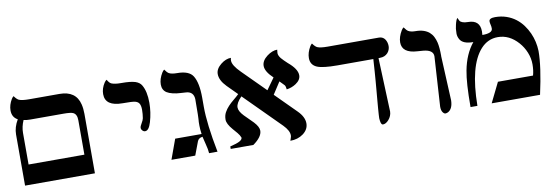

<svg xmlns="http://www.w3.org/2000/svg" viewBox="-50 -959 3832 1315"><g transform="rotate(-10 1866.5 -302.0)"><path d="M155.8 -439.5Q129.9 -439.5 109.4 -444.3Q90.3 -400.4 90.3 -357.9V-138.2H478.5V-377.9Q478.5 -419.4 453.1 -431.6Q437 -439.5 386.2 -439.5ZM41.5 -355.5Q41.5 -405.8 71.3 -456.1Q32.7 -476.6 32.7 -523.9Q32.7 -562 55.7 -600.6Q62.5 -611.8 70.3 -617.2Q87.4 -593.3 101.1 -586.9Q122.6 -577.6 171.9 -577.6H382.3Q496.6 -577.6 520 -480Q527.3 -449.7 527.3 -413.1V0H41.5Z M797.9 -439.5Q676.8 -439.5 676.8 -523.9Q676.8 -563.5 701.2 -600.6Q709 -612.3 717.3 -617.2Q731 -592.8 745.1 -586.9Q768.1 -577.6 807.9 -577.6Q847.7 -577.6 870.4 -575Q893.1 -572.3 909.2 -567.4Q939 -557.6 951.7 -535.6Q978.5 -490.2 978.5 -411.6Q978.5 -345.2 959 -278.8Q942.9 -224.1 916.5 -224.1Q906.2 -224.1 897.9 -232.9Q889.6 -241.7 889.6 -250Q889.6 -258.3 893.3 -265.9Q897 -273.4 901.4 -281.2Q914.1 -302.7 916 -314.5Q920.9 -343.3 920.9 -372.6Q920.9 -401.9 911.6 -416.7Q902.3 -431.6 878.9 -436Q874.5 -436.5 868.4 -437.3Q862.3 -438 853 -438.5Q834.5 -439.5 797.9 -439.5Z M1340.8 -318.8Q1340.8 -200.2 1379.9 0H1321.3Q1320.3 -24.4 1309.1 -66.7Q1297.9 -108.9 1296.4 -118.7Q1268.1 -114.7 1260.3 -93.3L1225.1 0H1059.6L1109.9 -138.2H1293.5Q1288.6 -175.3 1288.6 -198.2Q1288.6 -221.2 1288.8 -223.6Q1289.1 -226.1 1289.6 -231.7Q1290 -237.3 1290.5 -247.8Q1291 -258.3 1291.5 -275.4Q1292.5 -310.5 1292.5 -381.3Q1290 -432.1 1241.2 -437Q1226.1 -438.5 1199 -439.7Q1171.9 -440.9 1146.7 -447Q1121.6 -453.1 1106 -462.9Q1077.1 -481.9 1077.1 -520Q1077.1 -558.6 1102.1 -599.6Q1109.4 -611.3 1117.7 -617.2Q1132.8 -595.2 1144.5 -588.4Q1162.6 -578.1 1201.2 -578.1Q1283.7 -578.1 1310.5 -534.7Q1340.8 -485.4 1340.8 -382.8Z M1903.8 -617.2Q1901.4 -602.5 1901.4 -593.8Q1901.4 -585 1905.8 -575.2Q1910.2 -565.4 1918 -555.9Q1925.8 -546.4 1936.3 -536.4Q1946.8 -526.4 1959 -514.6Q2022 -462.4 2022 -418.5Q2022 -386.2 1986.3 -362.3Q1957 -342.8 1920.9 -337.9Q1918.9 -360.4 1912.1 -368.4Q1905.3 -376.5 1898.2 -382.8Q1891.1 -389.2 1880.9 -400.4L1826.7 -316.9L1968.8 -174.8Q2013.2 -130.4 2013.2 -85.9Q2013.2 -43.5 1974.6 -14.6Q1936.5 13.2 1884.3 13.2Q1885.7 6.3 1889.9 -3.7Q1894 -13.7 1894 -23.4Q1894 -56.2 1854.5 -96.7L1606.9 -344.7Q1567.4 -305.2 1567.4 -274.4Q1567.4 -248 1600.1 -213.9Q1614.3 -198.7 1630.4 -183.6Q1646.5 -168.5 1660.6 -153.3Q1693.4 -118.2 1693.4 -91.3Q1693.4 -48.3 1629.9 -2.9H1472.2V-20Q1520.5 -31.7 1539.6 -42.5Q1558.6 -53.2 1558.6 -66.4Q1551.8 -84.5 1537.6 -101.3Q1523.4 -118.2 1508.8 -134.8Q1472.2 -177.2 1472.2 -206.1Q1472.2 -234.9 1483.9 -256.3Q1495.6 -277.8 1512.9 -296.1Q1530.3 -314.5 1550.5 -330.8Q1570.8 -347.2 1587.9 -363.8L1519 -433.1Q1473.6 -479.5 1473.6 -523.4Q1473.6 -559.1 1510.7 -588.9Q1545.9 -617.2 1582 -617.2Q1579.1 -609.4 1579.1 -598.1Q1579.1 -564.9 1632.3 -512.2L1789.6 -355L1846.2 -434.1Q1793 -483.9 1793 -523.4Q1793 -559.6 1832 -589.4Q1869.1 -617.2 1903.8 -617.2Z M2577.1 -439.5 2591.8 -65.4Q2590.8 -34.7 2569.3 -9.8Q2549.3 13.2 2528.3 13.2Q2515.6 13.2 2511.7 -17.6Q2510.3 -26.4 2510.3 -33.7Q2510.3 -41 2511.5 -58.8Q2512.7 -76.7 2514.6 -102.1Q2516.6 -127.4 2519.3 -158.7Q2522 -189.9 2524.9 -223.1Q2527.8 -256.3 2530.5 -289.3Q2533.2 -322.3 2535.2 -351.6Q2540 -412.1 2541 -439.5H2291.5Q2190.4 -439.5 2150.9 -456.1Q2107.4 -474.6 2107.4 -522.5Q2107.4 -560.1 2130.9 -600.1Q2137.7 -611.8 2145.5 -617.2Q2162.6 -593.3 2176.3 -586.9Q2197.8 -577.6 2247.6 -577.6H2603Q2643.1 -577.6 2656.2 -534.2Q2659.7 -522 2659.7 -509Q2659.7 -496.1 2655 -483.9Q2650.4 -471.7 2641.6 -461.9Q2621.1 -439.9 2588.4 -439.9Z M2935.1 -38.6 2956.5 -385.7Q2956.5 -430.2 2887.7 -436.5Q2868.2 -438 2847.7 -439.5Q2741.7 -445.3 2741.7 -519.5Q2741.7 -557.1 2767.1 -599.6Q2774.4 -611.8 2782.7 -617.2Q2798.8 -593.8 2809.6 -587.9Q2827.1 -577.6 2858.6 -577.6Q2890.1 -577.6 2913.8 -569.8Q2937.5 -562 2953.6 -548.1Q2969.7 -534.2 2979.2 -515.4Q2988.8 -496.6 2994.1 -474.6Q3002.4 -439.9 3002.4 -379.4H3002L3016.6 -68.8Q3015.1 -10.7 2982.4 7.8Q2972.7 13.2 2963.1 13.2Q2953.6 13.2 2944.3 0Q2935.1 -13.2 2935.1 -38.6Z M3369.6 -555.2Q3369.6 -577.6 3411.6 -577.6Q3453.6 -577.6 3489.7 -565.2Q3525.9 -552.7 3554 -531.2Q3582 -509.8 3602.5 -481.7Q3623 -453.6 3636.7 -422.9Q3663.1 -363.3 3665 -297.9Q3665 -189 3623 0H3286.6L3354.5 -138.2H3598.6Q3608.4 -172.9 3608.4 -215.1Q3608.4 -257.3 3591.8 -298.1Q3575.2 -338.9 3547.4 -370.1Q3486.3 -439.5 3405.8 -439.5Q3336.4 -439.5 3287.1 -385.3Q3190.4 -278.3 3187.5 0H3139.6Q3139.6 -168.9 3155.8 -251.5Q3176.8 -362.8 3235.8 -435.1Q3163.1 -435.1 3143.1 -472.7Q3132.3 -492.7 3132.3 -512.5Q3132.3 -532.2 3134 -545.7Q3135.7 -559.1 3139.2 -572.8Q3146.5 -605 3156.7 -617.2Q3160.6 -609.9 3163.1 -603.8Q3165.5 -597.7 3168.7 -593Q3171.9 -588.4 3185.5 -582.5Q3199.2 -576.7 3223.1 -576.7Q3306.6 -576.7 3306.6 -497.1Q3306.6 -490.2 3305.2 -472.2Q3376.5 -472.2 3376.5 -504.9Q3376.5 -519 3373 -532Q3369.6 -544.9 3369.6 -555.2Z"/></g></svg>

Font: Cardo-Italic
Style: Italic
Weight: 400
Italic angle: -12°
Designer: David J. Perry
Foundry: David J. Perry
Version: Version 0.991